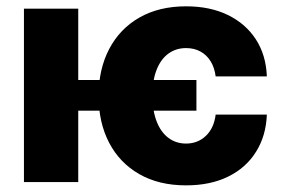

<svg xmlns="http://www.w3.org/2000/svg" viewBox="-20 -568 885 599"><path d="M592.8 -318.4V-222.7H159.7V-318.4ZM224.1 -541V0H54.7V-541ZM560.5 10.3Q475.6 10.3 414.3 -24.9Q353 -60.1 320.3 -123Q287.6 -186 287.6 -268.6Q287.6 -352.1 320.6 -415Q353.5 -478 414.8 -513.2Q476.1 -548.3 560.5 -548.3Q635.3 -548.3 690.9 -521.2Q746.6 -494.1 778.3 -445.1Q810.1 -396 812.5 -329.6H652.8Q649.4 -356.9 637.2 -376.7Q625 -396.5 605.5 -407.2Q585.9 -418 560.5 -418Q529.3 -418 505.6 -400.9Q481.9 -383.8 468.8 -350.8Q455.6 -317.9 455.6 -270Q455.6 -222.7 468.8 -189Q481.9 -155.3 505.6 -137.7Q529.3 -120.1 560.5 -120.1Q596.7 -120.1 622.1 -144Q647.5 -168 652.8 -210.4H812.5Q810.1 -144.5 778.8 -94.5Q747.6 -44.4 691.9 -17.1Q636.2 10.3 560.5 10.3Z"/></svg>

Font: Inter 17pt ExtraBold
Style: Regular
Weight: 800
Version: Version 4.001;git-66647c0bb